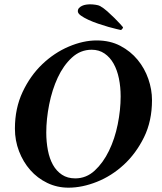

<svg xmlns="http://www.w3.org/2000/svg" viewBox="-20 -858 748 888"><path d="M404 -628Q352 -628 312.5 -591.5Q273 -555 247 -499Q221 -443 207.5 -375Q194 -307 194 -245Q194 -202 201.5 -163Q209 -124 225 -95.5Q241 -67 266.5 -50Q292 -33 328 -33Q379 -33 418 -69Q457 -105 484 -160.5Q511 -216 524.5 -283Q538 -350 538 -412Q538 -456 530 -495Q522 -534 505.5 -563.5Q489 -593 463.5 -610.5Q438 -628 404 -628ZM427 -671Q489 -671 536.5 -646Q584 -621 616.5 -581.5Q649 -542 666 -493Q683 -444 683 -395Q683 -298 646 -223Q609 -148 552.5 -96Q496 -44 428 -17Q360 10 297 10Q244 10 198.5 -12Q153 -34 120 -71.5Q87 -109 68 -158.5Q49 -208 49 -263Q49 -357 84.5 -432.5Q120 -508 175.5 -561Q231 -614 298 -642.5Q365 -671 427 -671ZM540 -719Q536 -720 520 -723.5Q504 -727 481.5 -733.5Q459 -740 434 -748.5Q409 -757 388.5 -766.5Q368 -776 354 -786Q340 -796 340 -806Q340 -815 345.5 -821Q351 -827 359.5 -831Q368 -835 378 -836.5Q388 -838 397 -838Q408 -838 422 -836Q436 -834 443 -830Q459 -821 476.5 -805.5Q494 -790 509.5 -774.5Q525 -759 536 -747Q547 -735 549 -732Q549 -729 546 -725Q543 -721 540 -719Z"/></svg>

Font: Vermiglione
Style: Bold Italic
Weight: 700
Italic angle: -11°
Version: Version 1.000